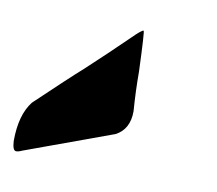

<svg xmlns="http://www.w3.org/2000/svg" viewBox="-56 -912 424 376"><g transform="rotate(10 156.5 -724.0)"><path d="M-3 -586Q-10 -586 -11 -605Q-11 -657 11 -685Q75 -746 100 -768Q140 -805 180 -844Q198 -862 202 -862Q204 -862 207 -781Q207 -743 210 -703Q210 -667 183 -653L8 -589Q2 -586 -3 -586Z"/></g></svg>

Font: Bangerz
Style: Regular
Weight: 400
Designer: vernon adams
Foundry: Vernon Adams
Version: Version 2.10;February 7, 2025;FontCreator 13.0.0.2683 64-bit